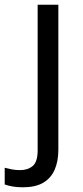

<svg xmlns="http://www.w3.org/2000/svg" viewBox="-75 -556 353 816"><path d="M22 240Q-3 240 -22 236.5Q-41 233 -55 228V157Q-40 161 -24 164Q-8 167 11 167Q43 167 64 149.5Q85 132 85 83V-536H173V80Q173 130 157 166Q141 202 108 221Q75 240 22 240Z"/></svg>

Font: Noto Sans Lisu
Style: Regular
Weight: 400
Designer: Monotype Design Team. David Williams.
Foundry: Monotype Imaging Inc.
Version: Version 2.102